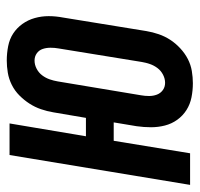

<svg xmlns="http://www.w3.org/2000/svg" viewBox="-44 -536 576 553"><g transform="rotate(-90 243.5 -260.0)"><path d="M280 8Q259 8 239 4Q219 0 202.5 -10.5Q186 -21 174.5 -37Q163 -53 158 -72.5Q153 -92 153 -112.5Q153 -133 156 -154L167 -220H114L78 0H-13L73 -520H164L127 -300H180L196 -394Q199 -412 205 -429.5Q211 -447 221 -462.5Q231 -478 244.5 -491.5Q258 -505 275 -513.5Q292 -522 310 -525Q328 -528 345 -528Q366 -528 386.5 -524Q407 -520 423 -509.5Q439 -499 450.5 -483Q462 -467 467.5 -447.5Q473 -428 473 -407.5Q473 -387 469 -366L430 -126Q427 -108 421 -90.5Q415 -73 405 -57.5Q395 -42 380.5 -28.5Q366 -15 349.5 -6.5Q333 2 315 5Q297 8 280 8ZM281 -72Q293 -72 304.5 -78Q316 -84 323.5 -94Q331 -104 335 -115.5Q339 -127 341 -139L380 -379Q382 -390 382 -402Q382 -414 378.5 -424.5Q375 -435 366 -441.5Q357 -448 345 -448Q333 -448 321.5 -442Q310 -436 302.5 -426Q295 -416 291 -404.5Q287 -393 285 -381L245 -141Q243 -130 243 -118Q243 -106 247 -95.5Q251 -85 260 -78.5Q269 -72 281 -72Z"/></g></svg>

Font: Iosevka SS18 Medium
Style: Italic
Weight: 500
Italic angle: -9°
Monospace: yes
Designer: Belleve Invis
Foundry: Belleve Invis
Version: Version 25.1.1; ttfautohint (v1.8.4)